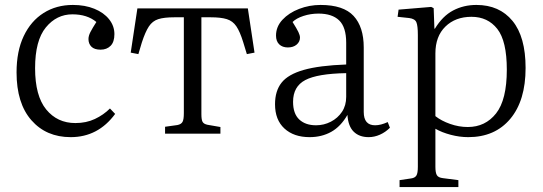

<svg xmlns="http://www.w3.org/2000/svg" viewBox="-20 -541 2197 777"><path d="M266 14Q167 14 107 -54.5Q47 -123 47 -248Q47 -334 76 -395Q105 -456 156.5 -488.5Q208 -521 275 -521Q324 -521 362 -505.5Q400 -490 421.5 -463Q443 -436 443 -403Q443 -371 427.5 -355.5Q412 -340 387 -340Q362 -340 350 -352Q338 -364 338 -383Q338 -396 346 -411.5Q354 -427 370 -452Q333 -483 273 -483Q209 -483 165.5 -430Q122 -377 122 -265Q122 -153 167 -98Q212 -43 285 -43Q329 -43 364 -59.5Q399 -76 425 -102L446 -80Q377 14 266 14Z M648 0V-28L698 -35Q713 -38 718.5 -47.5Q724 -57 724 -83V-471H685Q644 -471 620.5 -463.5Q597 -456 582.5 -434Q568 -412 554 -369L540 -322L509 -328L536 -507H983L1010 -328L979 -322L964 -371Q951 -413 936.5 -434.5Q922 -456 898 -463.5Q874 -471 833 -471H795V-79Q795 -56 800 -47.5Q805 -39 820 -36L872 -27V0Z M1233 14Q1169 14 1131 -21Q1093 -56 1093 -119Q1093 -173 1119.5 -206.5Q1146 -240 1209 -258Q1272 -276 1381 -280V-368Q1381 -431 1352.5 -458.5Q1324 -486 1269 -486Q1237 -486 1208 -476.5Q1179 -467 1164 -452Q1181 -425 1187.5 -411.5Q1194 -398 1194 -389Q1194 -372 1180.5 -360.5Q1167 -349 1145 -349Q1123 -349 1110 -361.5Q1097 -374 1097 -397Q1097 -433 1123 -461Q1149 -489 1190.5 -505Q1232 -521 1277 -521Q1370 -521 1411 -476.5Q1452 -432 1452 -349V-88Q1452 -34 1498 -34Q1521 -34 1549 -47L1558 -24Q1540 -6 1517.5 4Q1495 14 1472 14Q1434 14 1411.5 -8Q1389 -30 1386 -76Q1359 -29 1320.5 -7.5Q1282 14 1233 14ZM1259 -34Q1291 -34 1319 -48.5Q1347 -63 1364 -88.5Q1381 -114 1381 -149V-245Q1265 -243 1215.5 -217Q1166 -191 1166 -129Q1166 -81 1191 -57.5Q1216 -34 1259 -34Z M1597 216V188L1644 181Q1659 179 1665 169.5Q1671 160 1671 134V-399Q1671 -437 1665 -451Q1659 -465 1636 -468L1589 -473L1593 -502L1725 -513L1735 -508L1738 -425H1740Q1771 -476 1813.5 -498.5Q1856 -521 1908 -521Q2001 -521 2054 -456.5Q2107 -392 2107 -266Q2107 -134 2045 -60Q1983 14 1875 14Q1840 14 1804 4.5Q1768 -5 1742 -20V134Q1742 158 1748 168Q1754 178 1773 180L1835 188V216ZM1873 -27Q1944 -27 1987.5 -82Q2031 -137 2031 -259Q2031 -375 1992.5 -424Q1954 -473 1888 -473Q1823 -473 1782.5 -433.5Q1742 -394 1742 -325V-71Q1766 -52 1801.5 -39.5Q1837 -27 1873 -27Z"/></svg>

Font: Literata 36pt Light
Style: Regular
Weight: 300
Designer: Latin by Veronika Burian and Jose Scaglione. Greek by Irene Vlachou. Cyrillic by Vera Evstafieva.
Foundry: TypeTogether
Version: Version 3.002